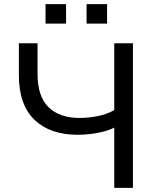

<svg xmlns="http://www.w3.org/2000/svg" viewBox="-20 -916 776 936"><path d="M537 0V-294Q516 -283 486.5 -275Q457 -267 423.5 -263Q390 -259 358 -259Q224 -259 148 -332Q72 -405 72 -550V-705H163V-557Q163 -445 217 -393Q271 -341 368 -341Q409 -341 454 -349.5Q499 -358 537 -379V-705H628V0ZM402 -801V-896H502V-801ZM202 -801V-896H302V-801Z"/></svg>

Font: Nunito Sans 7pt
Style: Regular
Weight: 400
Designer: Vernon Adams
Foundry: Vernon Adams
Version: Version 3.101;gftools[0.9.27]